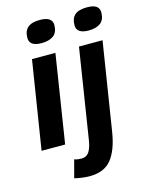

<svg xmlns="http://www.w3.org/2000/svg" viewBox="-141 -837 865 1141"><g transform="rotate(-15 292.0 -267.0)"><path d="M219 -754Q295 -754 295 -702Q294 -656 267 -637Q240 -618 195 -618Q119 -618 120 -670Q120 -712 144 -733Q168 -754 219 -754ZM28 0 114 -541H258L173 0ZM509 -754Q548 -754 566 -741Q584 -728 584 -702Q583 -656 556 -637Q529 -618 485 -618Q410 -618 410 -670Q410 -712 433.5 -733Q457 -754 509 -754ZM548 -541 462 1Q445 108 400.5 164Q356 220 265 220Q249 220 223 217Q197 214 173 208L202 99Q213 103 224 104.5Q235 106 244 106Q277 106 293 81.5Q309 57 316 11L403 -541Z"/></g></svg>

Font: Georama Extended SemiBold
Style: Italic
Weight: 600
Width: 7
Italic angle: -9°
Designer: Jean-Baptiste Levee
Foundry: Production Type
Version: Version 1.000